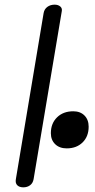

<svg xmlns="http://www.w3.org/2000/svg" viewBox="-20 -812 408 823"><path d="M48 -44 167 -756Q170 -773 183 -782.5Q196 -792 214 -792Q229 -792 238 -784.5Q247 -777 245 -765L124 -44Q121 -27 109 -18Q97 -9 80 -9Q63 -9 54 -18Q45 -27 48 -44ZM198 -241Q198 -283 224.5 -309Q251 -335 294 -335Q324 -335 342 -317Q360 -299 360 -269Q360 -227 334 -201.5Q308 -176 266 -176Q235 -176 216.5 -194Q198 -212 198 -241Z"/></svg>

Font: Mali
Style: Italic
Weight: 400
Italic angle: -10°
Version: Version 1.000; ttfautohint (v1.6)